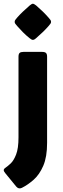

<svg xmlns="http://www.w3.org/2000/svg" viewBox="-27 -780 341 1036"><path d="M52.2 -662.1Q52.2 -668.5 55.9 -673.1Q59.6 -677.7 65.9 -685.5Q79.6 -701.2 97.4 -718Q115.2 -734.9 133.3 -750.5Q144.5 -759.8 150.4 -759.8Q156.2 -759.8 168 -750.5Q206.1 -717.8 234.4 -685.5Q240.2 -678.2 244.4 -673.3Q248.5 -668.5 248.5 -662.1Q248.5 -655.8 244.4 -651.1Q240.2 -646.5 233.9 -638.2Q220.7 -623 203.4 -606.4Q186 -589.8 168 -574.2Q161.6 -568.4 157.7 -566.7Q153.8 -564.9 150.4 -564.9Q147 -564.9 143.3 -566.7Q139.6 -568.4 132.3 -574.2Q112.8 -589.8 96.2 -606.7Q79.6 -623.5 65.9 -639.2Q59.6 -647 55.9 -651.4Q52.2 -655.8 52.2 -662.1ZM72.8 -38.6V-474.1Q72.8 -488.8 78.9 -494.4Q85 -500 99.6 -500H200.2Q214.8 -500 220.9 -494.4Q227.1 -488.8 227.1 -474.1V-8.8Q227.1 66.9 206.5 114.5Q186 162.1 154.8 189.7Q123.5 217.3 91.3 233.4Q73.7 242.2 60.5 226.6L1 153.8Q-6.8 144.5 -6.8 137.9Q-6.8 131.3 3.4 124.5Q14.2 117.2 30.5 102.1Q46.9 86.9 59.8 54Q72.8 21 72.8 -38.6Z"/></svg>

Font: ADLaM Display
Style: Regular
Weight: 400
Designer: Mark Jamra, Neil Patel, Concept: Andrew Footit
Foundry: Microsoft
Version: Version 2.000; ttfautohint (v1.8.4.7-5d5b);gftools[0.9.28]